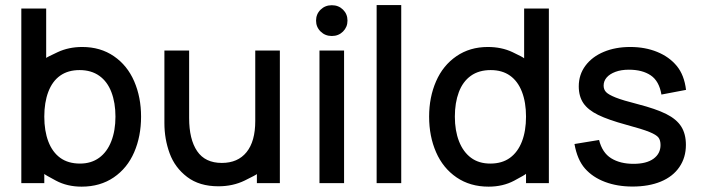

<svg xmlns="http://www.w3.org/2000/svg" viewBox="-20 -695 2711 743"><path d="M295.9 27.3Q240.2 27.3 196.8 4.2Q153.3 -19 151.4 -22V13.7H62.5V-662.1H158.7V-470.7Q161.1 -473.6 203.6 -493.4Q246.1 -513.2 298.3 -513.2Q368.7 -513.2 420.7 -477.5Q472.7 -441.9 499.3 -380.4Q525.9 -318.8 525.9 -243.7Q525.9 -167.5 499.3 -106Q472.7 -44.4 420.2 -8.5Q367.7 27.3 295.9 27.3ZM289.6 -62Q333 -62 363.8 -84.5Q394.5 -106.9 410.6 -148.2Q426.8 -189.5 426.8 -243.7Q426.8 -297.4 411.1 -338.4Q395.5 -379.4 364.3 -401.6Q333 -423.8 288.1 -423.8Q243.2 -423.8 212.9 -402.3Q182.6 -380.9 167 -339.8Q151.4 -298.8 151.4 -243.7Q151.4 -188.5 167 -147.5Q182.6 -106.4 213.1 -84.2Q243.7 -62 289.6 -62Z M825.2 25.9Q751.5 25.9 704.1 -10.3Q656.7 -46.4 636.5 -101.6Q616.2 -156.7 616.2 -218.8V-499.5H711.9V-238.3Q711.9 -155.8 742.9 -110.1Q773.9 -64.5 838.4 -64.5Q900.4 -64.5 934.1 -106.2Q967.8 -147.9 967.8 -226.6V-499.5H1063V13.7H974.1V-21.5Q972.2 -18.6 926.8 3.7Q881.3 25.9 825.2 25.9Z M1264.2 -555.7Q1238.3 -555.7 1220.7 -573Q1203.1 -590.3 1203.1 -615.2Q1203.1 -640.6 1220.7 -657.7Q1238.3 -674.8 1264.2 -674.8Q1290 -674.8 1307.4 -657.7Q1324.7 -640.6 1324.7 -615.2Q1324.7 -590.3 1307.4 -573Q1290 -555.7 1264.2 -555.7ZM1311.5 13.7H1216.3V-499.5H1311.5Z M1532.7 13.7H1437.5V-675.3H1532.7Z M1870.6 27.3Q1799.3 27.3 1746.8 -8.5Q1694.3 -44.4 1667.5 -106Q1640.6 -167.5 1640.6 -243.7Q1640.6 -318.8 1667.5 -380.4Q1694.3 -441.9 1746.3 -477.5Q1798.3 -513.2 1867.7 -513.2Q1920.9 -513.2 1962.9 -493.4Q2004.9 -473.6 2008.3 -469.2V-662.1H2104V13.7H2015.6V-22.5Q2013.2 -19 1969.7 4.2Q1926.3 27.3 1870.6 27.3ZM1877.4 -62Q1922.9 -62 1953.4 -84.2Q1983.9 -106.4 1999.8 -147.5Q2015.6 -188.5 2015.6 -243.7Q2015.6 -298.8 1999.8 -339.8Q1983.9 -380.9 1953.6 -402.3Q1923.3 -423.8 1878.9 -423.8Q1833 -423.8 1802 -401.6Q1771 -379.4 1755.6 -338.4Q1740.2 -297.4 1740.2 -243.7Q1740.2 -189.5 1756.3 -148.2Q1772.5 -106.9 1802.7 -84.5Q1833 -62 1877.4 -62Z M2427.7 26.9Q2368.7 26.9 2321.3 9Q2273.9 -8.8 2243.9 -42.7Q2213.9 -76.7 2203.1 -137.7L2298.3 -153.3Q2310.5 -104 2345.2 -82.5Q2379.9 -61 2431.6 -61Q2481.9 -61 2509 -80.8Q2536.1 -100.6 2536.1 -133.8Q2536.1 -152.3 2528.1 -162.8Q2520 -173.3 2493.2 -184.3Q2466.3 -195.3 2402.8 -212.4Q2334.5 -231 2294.9 -250.2Q2255.4 -269.5 2237.5 -295.9Q2219.7 -322.3 2219.7 -360.8Q2219.7 -406.2 2245.6 -440.9Q2271.5 -475.6 2316.7 -494.4Q2361.8 -513.2 2418.9 -513.2Q2476.6 -513.2 2523.2 -494.1Q2569.8 -475.1 2598.9 -439.9Q2627.9 -404.8 2634.8 -347.2L2539.6 -329.1Q2530.8 -381.3 2498.3 -403.3Q2465.8 -425.3 2413.6 -425.3Q2383.8 -425.3 2361.6 -417Q2339.4 -408.7 2327.6 -395Q2315.9 -381.3 2315.9 -363.8Q2315.9 -348.6 2325.4 -338.6Q2335 -328.6 2362.5 -317.6Q2390.1 -306.6 2447.8 -292Q2518.1 -273.9 2558.1 -253.9Q2598.1 -233.9 2616.2 -205.3Q2634.3 -176.8 2634.3 -134.3Q2634.3 -85.4 2609.1 -48.6Q2584 -11.7 2537.4 7.6Q2490.7 26.9 2427.7 26.9Z"/></svg>

Font: Potro Sans Bangla
Style: Bold
Weight: 700
Designer: Jayed Ahsan Saad
Foundry: Codepotro
Version: Potro Sans Bangla;Version 0.996;CodepotroFonts;